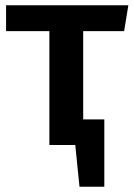

<svg xmlns="http://www.w3.org/2000/svg" viewBox="-20 -549 506 727"><path d="M295 -431V-97H375V158H281L265 0H167V-431H3V-529H466L450 -431Z"/></svg>

Font: Fira Sans Medium
Style: Regular
Weight: 500
Designer: bBox Type GmbH & Carrois Corporate GbR & Edenspiekermann AG
Foundry: bBox Type GmbH & Carrois Corporate GbR & Edenspiekermann AG
Version: Version 4.301